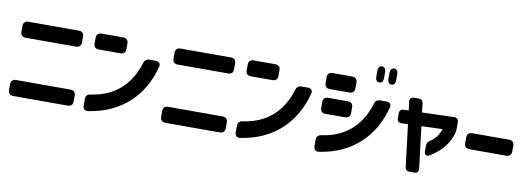

<svg xmlns="http://www.w3.org/2000/svg" viewBox="-68 -1309 5123 1855"><g transform="rotate(10 2493.0 -381.5)"><path d="M97 41H631C663 41 681 23 681 -9V-66C681 -98 663 -116 631 -116H97C65 -116 47 -98 47 -66V-9C47 23 65 41 97 41ZM67 -584C67 -552 85 -534 117 -534H611C643 -534 661 -552 661 -584V-641C661 -673 643 -691 611 -691H117C85 -691 67 -673 67 -641Z M833 -545H1045C1077 -545 1095 -563 1095 -595V-651C1095 -683 1077 -701 1045 -701H833C801 -701 783 -683 783 -651V-595C783 -563 801 -545 833 -545ZM783 12C783 46 803 64 836 59C1162 10 1363 -196 1436 -482C1445 -514 1426 -533 1391 -533H1333C1304 -533 1286 -519 1277 -490C1216 -287 1077 -137 831 -103C799 -99 783 -81 783 -50Z M1589 41H2123C2155 41 2173 23 2173 -9V-66C2173 -98 2155 -116 2123 -116H1589C1557 -116 1539 -98 1539 -66V-9C1539 23 1557 41 1589 41ZM1559 -584C1559 -552 1577 -534 1609 -534H2103C2135 -534 2153 -552 2153 -584V-641C2153 -673 2135 -691 2103 -691H1609C1577 -691 1559 -673 1559 -641Z M2325 -545H2537C2569 -545 2587 -563 2587 -595V-651C2587 -683 2569 -701 2537 -701H2325C2293 -701 2275 -683 2275 -651V-595C2275 -563 2293 -545 2325 -545ZM2275 12C2275 46 2295 64 2328 59C2654 10 2855 -196 2928 -482C2937 -514 2918 -533 2883 -533H2825C2796 -533 2778 -519 2769 -490C2708 -287 2569 -137 2323 -103C2291 -99 2275 -81 2275 -50Z M3557 -702C3582 -702 3595 -720 3595 -752V-810C3595 -842 3581 -860 3557 -860C3533 -860 3519 -842 3519 -810V-752C3519 -720 3533 -702 3557 -702ZM3047 12C3047 46 3067 64 3100 59C3426 10 3627 -196 3700 -482C3709 -514 3690 -533 3655 -533H3597C3568 -533 3550 -519 3541 -490C3480 -287 3341 -137 3095 -103C3063 -99 3047 -81 3047 -50ZM3047 -363C3047 -331 3065 -313 3097 -313H3290C3322 -313 3340 -331 3340 -363V-420C3340 -452 3322 -470 3290 -470H3097C3065 -470 3047 -452 3047 -420ZM3047 -606C3047 -574 3065 -556 3097 -556H3290C3322 -556 3340 -574 3340 -606V-663C3340 -695 3322 -713 3290 -713H3097C3065 -713 3047 -695 3047 -663ZM3638 -752C3638 -720 3652 -702 3676 -702C3701 -702 3714 -720 3714 -752V-810C3714 -842 3700 -860 3676 -860C3652 -860 3638 -842 3638 -810Z M3995 97H4041C4070 97 4084 80 4081 52L4031 -357L4237 -364C4221 -308 4185 -262 4137 -231C4117 -217 4107 -203 4107 -180V-124C4107 -91 4129 -76 4158 -93C4260 -154 4331 -233 4364 -342C4370 -361 4371 -375 4371 -394V-456C4371 -483 4354 -499 4327 -498L4014 -488L4004 -575C4001 -602 3986 -615 3959 -615H3913C3885 -615 3870 -598 3873 -570L3884 -485L3836 -483C3809 -483 3794 -468 3794 -441V-392C3794 -364 3810 -350 3838 -351L3900 -353L3950 57C3953 84 3969 97 3995 97Z M4526 -218H4888C4920 -218 4938 -236 4938 -268V-325C4938 -357 4920 -375 4888 -375H4526C4494 -375 4476 -357 4476 -325V-268C4476 -236 4494 -218 4526 -218Z"/></g></svg>

Font: コーポレート・ロゴ（ラウンド）ver3 Bold
Style: Regular
Weight: 700
Designer: [KANA_main] LOGOTYPE.JP [Source Han Sans] Ryoko NISHIZUKA 西塚涼子 (kana, bopomofo & ideographs); Paul D. Hunt (Latin, Greek
Version: Version 12.001;FEAKit 1.0